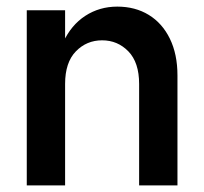

<svg xmlns="http://www.w3.org/2000/svg" viewBox="-20 -561 618 581"><path d="M401 0V-307Q401 -372 368.5 -405.5Q336 -439 289 -439Q242 -439 209.5 -405.5Q177 -372 177 -307H147Q147 -380 171 -432.5Q195 -485 238 -513Q281 -541 335 -541Q389 -541 430 -516Q471 -491 494 -444Q517 -397 517 -333V0ZM61 0V-530H177V0Z"/></svg>

Font: Radio Canada Big Medium
Style: Regular
Weight: 500
Designer: Étienne Aubert Bonn
Foundry: Coppers and Brasses
Version: Version 1.001